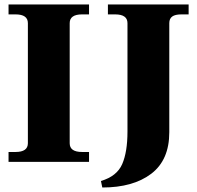

<svg xmlns="http://www.w3.org/2000/svg" viewBox="-20 -720 877 854"><path d="M18 -44H49Q104 -44 104 -83V-617Q104 -656 49 -656H18V-700H376V-656H345Q290 -656 290 -617V-83Q290 -44 345 -44H376V0H18ZM429 85Q500 64 523.5 10Q547 -44 547 -135V-617Q547 -656 492 -656H460V-700H819V-656H787Q759 -656 746 -646.5Q733 -637 733 -617V-132Q733 -8 652.5 53Q572 114 435 114Z"/></svg>

Font: Taviraj Bold
Style: Regular
Weight: 700
Designer: Katatrad Team
Foundry: CadsonDemak
Version: Version 1.030